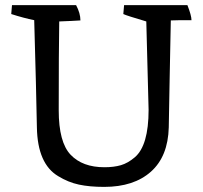

<svg xmlns="http://www.w3.org/2000/svg" viewBox="-20 -720 794 752"><path d="M388 12Q331 12 289 3Q247 -6 208 -30Q127 -78 124.5 -221Q122 -364 114 -641Q74 -649 24 -665L27 -700H278Q295 -668 295 -640Q266 -638 212 -636Q210 -520 210 -288Q210 -163 256.5 -114Q303 -65 389 -65Q426 -65 453.5 -73Q481 -81 508 -104Q562 -150 562 -290Q562 -291 553 -636Q475 -659 463 -665L466 -700H714Q730 -659 730 -641Q667 -641 649 -640Q647 -560 644.5 -413.5Q642 -267 641 -221Q638 -107 571 -47.5Q504 12 388 12Z"/></svg>

Font: Inika
Style: Regular
Weight: 400
Designer: Constanza Artigas Preller
Foundry: Constanza Artigas Preller
Version: Version 1.001